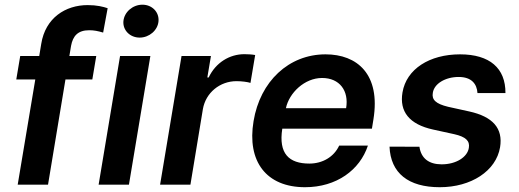

<svg xmlns="http://www.w3.org/2000/svg" viewBox="-20 -783 2199 814"><path d="M388.1 -545.5H274.1L281.2 -588.4C289.1 -631 310.4 -654.8 358.3 -654.8C378.6 -654.8 394.2 -651.6 417.3 -644.9L436.4 -748.2C417.3 -754.6 390.3 -761.4 351.9 -761.4C257.5 -761.4 172.2 -707 154.8 -596.9L146.3 -545.5H65.7L49 -446H129.6L55 0H183.6L257.5 -446H371.4Z M398.1 0H526.6L617.5 -545.5H489ZM503.2 -693.2C500 -654.8 531.2 -623.6 572.1 -623.6C612.9 -623.6 649.1 -654.8 652 -693.2C655.2 -731.9 624.6 -763.1 583.8 -763.1C542.6 -763.1 506.7 -731.9 503.2 -693.2Z M658.7 0H787.3L840.2 -320.7C852.3 -389.9 912.3 -438.9 982.6 -438.9C1005 -438.9 1030.9 -435.4 1041.9 -431.5L1061.8 -549.7C1049.4 -552.2 1030.5 -553.3 1016 -553.3C953.5 -553.3 894.5 -517.8 864.7 -454.5H859L874.3 -545.5H749.6Z M1273.1 10.7C1407 10.7 1505.7 -62.5 1539.8 -165.8H1418C1395.6 -117.5 1347.3 -89.5 1291.5 -89.5C1205.3 -89.5 1160.2 -131.4 1176.8 -237.6H1556.8L1563.2 -277C1594.1 -468.4 1494.3 -552.6 1360.1 -552.6C1204.2 -552.6 1082.7 -437.9 1055 -269.5C1026.3 -98.7 1109 10.7 1273.1 10.7ZM1192.1 -324.2C1206 -389.9 1271.7 -452.4 1345.5 -452.4C1419.7 -452.4 1459.9 -398.4 1447.4 -324.2Z M2004.3 -388.5H2122.9C2123.6 -494 2056.1 -552.6 1930.4 -552.6C1801.1 -552.6 1703.1 -490.4 1686.4 -391.3C1672.6 -310 1715.2 -255.7 1816.4 -233.7L1905.9 -214.1C1954.9 -203.1 1972.7 -185.4 1967.7 -156.2C1962 -117.2 1913.7 -85.9 1851.6 -86.3C1798.3 -86.6 1765.3 -111.5 1758.2 -160.9L1631.4 -161.2C1636 -49 1711.3 10.7 1844.5 10.7C1977.3 10.7 2083.1 -57.9 2100.1 -158.7C2113.3 -239 2069.2 -288.4 1969.8 -310.4L1879.6 -330.3C1827.1 -343 1809.7 -360.4 1815 -389.6C1820.7 -428.6 1868.6 -456.7 1924.4 -456.7C1979.4 -456.7 2001.8 -427.2 2004.3 -388.5Z"/></svg>

Font: Margiela Sans Semi Bold
Style: Italic
Weight: 600
Italic angle: -9.39999°
Designer: Stefan Endress, Andreas Faust
Version: Version 1.100;FEAKit 1.0